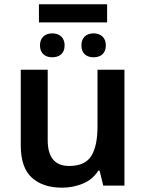

<svg xmlns="http://www.w3.org/2000/svg" viewBox="-20 -868 682 898"><path d="M162.1 -848.1V-763.2H481V-848.1ZM224.1 -711.9C192.4 -711.9 167 -693.4 167 -655.8C167 -617.2 192.4 -600.1 224.1 -600.1C257.3 -600.1 282.2 -617.2 282.2 -655.8C282.2 -693.4 257.3 -711.9 224.1 -711.9ZM418 -711.9C384.8 -711.9 360.8 -693.4 360.8 -655.8C360.8 -617.2 384.8 -600.1 418 -600.1C449.7 -600.1 475.1 -617.2 475.1 -655.8C475.1 -693.4 449.7 -711.9 418 -711.9ZM436 -542V-276.9C436 -216.8 426.8 -171.4 407.7 -139.6C388.7 -107.9 353.5 -91.8 303.2 -91.8C236.3 -91.8 203.1 -132.3 203.1 -212.9V-542H77.1V-188C77.1 -118.7 94.2 -68.4 128.9 -37.1C163.1 -5.9 210.4 9.8 271 9.8C304.7 9.8 336.9 3.4 367.7 -9.3C397.9 -21.5 421.9 -42 439.9 -69.8H445.8L462.9 0H562V-542Z"/></svg>

Font: Noto Reveo Sans
Style: Regular
Weight: 600
Designer: Monotype Design Team
Foundry: Monotype Imaging Inc.
Version: Version 2.007